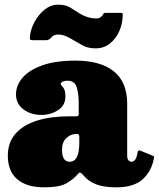

<svg xmlns="http://www.w3.org/2000/svg" viewBox="-20 -792 680 822"><path d="M13.5 -125.5Q13.5 -182.5 46.8 -220Q80 -257.5 139 -275.8Q198 -294 275 -294H304Q313 -294 315 -296Q317 -298 317 -307V-349.5Q317 -388.5 308.8 -417.5Q300.5 -446.5 268.5 -446.5Q257 -446.5 248.5 -442.5Q240 -438.5 240 -434Q240 -428.5 245 -424Q250 -419.5 255 -409.8Q260 -400 260 -378Q260 -341.5 229 -320.8Q198 -300 157.5 -300Q112 -300 80.2 -323.8Q48.5 -347.5 48.5 -388Q48.5 -426.5 76.8 -459.5Q105 -492.5 161.8 -512.5Q218.5 -532.5 304 -532.5Q409 -532.5 466.8 -487Q524.5 -441.5 524.5 -347V-126Q524.5 -111 530.5 -105.2Q536.5 -99.5 543 -99.5Q550 -99.5 557.2 -106.5Q564.5 -113.5 569.5 -141Q572.5 -151.5 581 -147L635.5 -124.5Q640 -123 640 -120.2Q640 -117.5 638.5 -112.5Q628.5 -58.5 590.5 -24.2Q552.5 10 479 10H478.5Q424 10 391 -3Q358 -16 337 -41.5Q327.5 -52 323.5 -53.2Q319.5 -54.5 312 -45.5Q293 -23 263 -6.5Q233 10 168.5 10Q94.5 10 54 -24.5Q13.5 -59 13.5 -125.5ZM245.5 -150.5Q245.5 -99.5 278.5 -99.5Q319.5 -99.5 319.5 -181V-207Q319.5 -218.5 310 -218.5H305Q283.5 -218.5 264.5 -201.2Q245.5 -184 245.5 -150.5ZM389.5 -585Q358 -585 336.2 -596.5Q314.5 -608 295.5 -619.5Q275.5 -632 260.2 -638Q245 -644 230 -644Q214.5 -644 207 -638Q199.5 -632 194.5 -627Q187.5 -620 179.5 -620H118.5Q110 -620 108.8 -623.8Q107.5 -627.5 108 -635Q111 -667 128 -698.5Q145 -730 171.2 -751Q197.5 -772 228.5 -772Q260 -772 278.8 -760.8Q297.5 -749.5 316 -737.5Q353.5 -713 393 -713Q409 -713 418.5 -726Q422 -731 423.5 -734Q425 -737 432 -737H496Q503 -737 504.5 -734.5Q506 -732 505.5 -726Q504.5 -689 489.8 -656.8Q475 -624.5 449.5 -604.8Q424 -585 389.5 -585Z"/></svg>

Font: Besley* Narrow Fatface
Style: Regular
Weight: 900
Width: 4
Designer: Owen Earl
Foundry: indestructible type*
Version: Version 3.000; ttfautohint (v1.8.3)